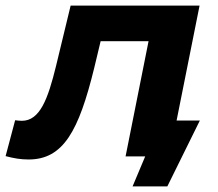

<svg xmlns="http://www.w3.org/2000/svg" viewBox="-67 -558 778 685"><path d="M563 -128 645 -538H185L133 -323C104 -204 75 -127 11 -127C3 -127 -4 -128 -13 -129L-47 -1C-17 7 7 11 35 11C159 11 214 -91 269 -315L292 -411H463L381 0H451L406 107H530L646 -128Z"/></svg>

Font: AWKNG-Font
Style: Bold Italic
Weight: 700
Italic angle: -11.3°
Designer: Awakening Church
Foundry: Awakening Church
Version: Version 1.700;PS 001.700;hotconv 1.0.88;makeotf.lib2.5.64775